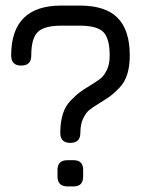

<svg xmlns="http://www.w3.org/2000/svg" viewBox="-20 -668 544 688"><path d="M196 -192Q196 -230 205 -259Q214 -288 233.5 -308Q253 -328 266 -337.5Q279 -347 302 -361Q330 -378 341.5 -387.5Q353 -397 363 -417.5Q373 -438 373 -469Q373 -530 350.5 -553Q328 -576 266 -576H199Q138 -576 115 -553Q92 -530 92 -469Q92 -433 56 -433Q20 -433 20 -469Q20 -648 199 -648H266Q358 -648 401.5 -604Q445 -560 445 -469Q445 -431 436 -402Q427 -373 407.5 -353Q388 -333 375 -323.5Q362 -314 339 -300Q311 -283 299.5 -273.5Q288 -264 278 -243.5Q268 -223 268 -192Q268 -156 232 -156Q196 -156 196 -192ZM222 0Q186 0 186 -36V-59Q186 -94 222 -94H244Q278 -94 278 -59V-36Q278 0 244 0Z"/></svg>

Font: Jura SemiBold
Style: Regular
Weight: 600
Designer: Daniel Johnson, Alexei Vanyashin
Foundry: Daniel Johnson
Version: Version 5.103